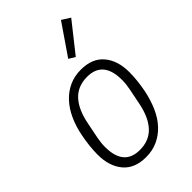

<svg xmlns="http://www.w3.org/2000/svg" viewBox="-233 -854 952 952"><g transform="rotate(-45 243.5 -378.0)"><path d="M205 12Q125 12 84 -37Q43 -86 43 -167Q43 -196 46.5 -227.5Q50 -259 56 -289Q66 -342 86 -385.5Q106 -429 134.5 -459.5Q163 -490 200 -507Q237 -524 282 -524Q362 -524 403 -475Q444 -426 444 -345Q444 -316 440.5 -284.5Q437 -253 431 -223Q420 -170 400.5 -126.5Q381 -83 352.5 -52.5Q324 -22 287 -5Q250 12 205 12ZM208 -35Q273 -35 312.5 -77Q352 -119 368 -200L385 -285Q391 -315 391 -344Q391 -477 279 -477Q214 -477 174.5 -435Q135 -393 119 -312L102 -227Q96 -197 96 -168Q96 -35 208 -35ZM309 -586 276 -606 387 -768 431 -740Z"/></g></svg>

Font: IBM Plex Sans Condensed Light
Style: Italic
Weight: 300
Width: 3
Italic angle: -11°
Designer: Mike Abbink, Paul van der Laan, Pieter van Rosmalen
Foundry: Bold Monday
Version: Version 1.3